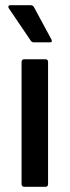

<svg xmlns="http://www.w3.org/2000/svg" viewBox="-20 -719 269 739"><path d="M74 0Q63 0 63 -11V-480Q63 -491 74 -491H155Q165 -491 165 -480V-11Q165 0 155 0ZM111 -556Q102 -556 98 -563L14 -687Q11 -691 12.5 -695Q14 -699 19 -699H98Q107 -699 111 -691L178 -567Q183 -556 172 -556Z"/></svg>

Font: Sofia Sans Extra Cond
Style: Bold
Weight: 700
Width: 1
Designer: Botio Nikoltchev, Ani Petrova
Foundry: lettersoup
Version: Version 4.100; ttfautohint (v1.8.3)